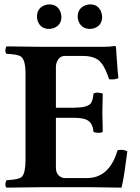

<svg xmlns="http://www.w3.org/2000/svg" viewBox="-20 -860 644 882"><path d="M317.9 -365.2Q380.9 -365.2 396.5 -384.8Q407.2 -399.4 409.2 -429.2Q417.5 -437.5 443.4 -432.6Q449.7 -431.2 452.1 -429.2Q450.2 -368.7 450.2 -342.8Q450.2 -322.8 452.1 -254.9Q443.8 -246.6 417.5 -251.5Q411.1 -252.9 409.2 -254.9Q406.2 -300.8 371.1 -312.5Q351.1 -318.8 317.9 -318.8H236.8V-89.8Q236.8 -56.6 263.7 -44.9Q271 -42 277.8 -42H378.9Q473.1 -42 512.7 -147.5Q516.6 -158.7 520 -169.9Q545.4 -175.3 564.9 -165Q562.5 -149.4 558.1 -114.7Q547.4 -32.7 538.1 2Q537.1 2 399.9 0H165Q164.1 0 9.8 2Q1.5 -6.3 6.8 -25.4Q8.3 -29.8 9.8 -32.2Q66.4 -34.7 80.6 -47.9Q96.7 -65.4 97.2 -122.1V-522Q97.2 -585.9 75.7 -600.6Q59.6 -610.8 9.8 -612.8Q1.5 -621.1 6.8 -640.6Q8.3 -645 9.8 -647Q163.6 -645 164.1 -645H459Q486.3 -645 507.8 -648.9Q511.2 -647.5 512.2 -646Q513.2 -642.6 516.1 -594.2Q521 -523.4 523.9 -501Q505.9 -492.7 481 -496.1Q458.5 -566.9 428.2 -586.9Q402.8 -603 362.8 -603H277.8Q251.5 -603 240.2 -572.8Q236.8 -563 236.8 -554.2V-365.2ZM149.9 -783.2Q149.9 -820.8 182.6 -835Q194.3 -839.8 206.1 -839.8Q243.2 -839.8 257.3 -806.6Q261.7 -794.9 262.2 -783.2Q262.2 -745.1 228 -731.4Q216.8 -727.5 206.1 -727.1Q168 -727.1 154.3 -760.7Q149.9 -772 149.9 -783.2ZM336.9 -783.2Q336.9 -820.8 370.6 -835Q382.3 -839.8 394 -839.8Q430.7 -839.8 444.3 -806.6Q448.7 -794.9 449.2 -783.2Q449.2 -745.1 416 -731.4Q405.3 -727.5 394 -727.1Q356.4 -727.1 341.8 -759.8Q336.9 -771.5 336.9 -783.2Z"/></svg>

Font: Linux Libertine O
Style: Bold
Weight: 700
Designer: Philipp H. Poll
Foundry: Philipp H. Poll
Version: Version 5.0.0